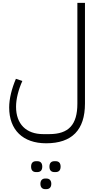

<svg xmlns="http://www.w3.org/2000/svg" viewBox="-20 -760 694 1340"><path d="M360 441H368C389 441 403 430 403 403C403 376 389 365 368 365H360C339 365 325 376 325 403C325 430 339 441 360 441ZM295 560H304C324 560 338 548 338 523C338 498 324 486 304 486H295C276 486 262 498 262 523C262 548 276 560 295 560ZM232 441H240C261 441 275 430 275 403C275 376 261 365 240 365H232C211 365 197 376 197 403C197 430 211 441 232 441ZM302 240C482 240 573 147 573 -37V-740H520V-37C520 111 459 176 324 176H281C163 176 92 106 92 -15C92 -70 109 -135 136 -195L91 -210C62 -142 44 -71 44 -10C44 147 140 240 302 240Z"/></svg>

Font: IBM Plex Arabic Light
Style: Regular
Weight: 300
Designer: Mike Abbink, Paul van der Laan, Pieter van Rosmalen, Wael Morcos, Khajak Apelian
Foundry: Bold Monday
Version: Version 1.0